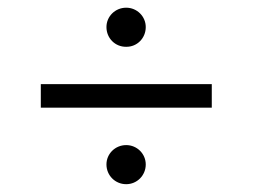

<svg xmlns="http://www.w3.org/2000/svg" viewBox="-20 -531 650 494"><path d="M524.9 -314.5H85V-253.9H524.9ZM304.7 -57.1C332.5 -57.1 355 -79.6 355 -107.9C355 -135.3 332.5 -157.7 304.7 -157.7C276.4 -157.7 253.9 -135.3 253.9 -107.9C253.9 -79.6 276.4 -57.1 304.7 -57.1ZM304.7 -410.6C332.5 -410.2 355 -432.6 355 -461.4C355 -488.8 332.5 -511.2 304.7 -511.2C276.4 -511.2 253.9 -488.8 253.9 -461.4C253.9 -432.6 276.4 -410.2 304.7 -410.6Z"/></svg>

Font: Raveo Display Display Light
Style: Regular
Weight: 300
Designer: Jakub Foglar, Rasmus Andersson (Inter)
Foundry: Jakubfoglar.com
Version: Version 1.100;Glyphs 3.2.3 (3260)